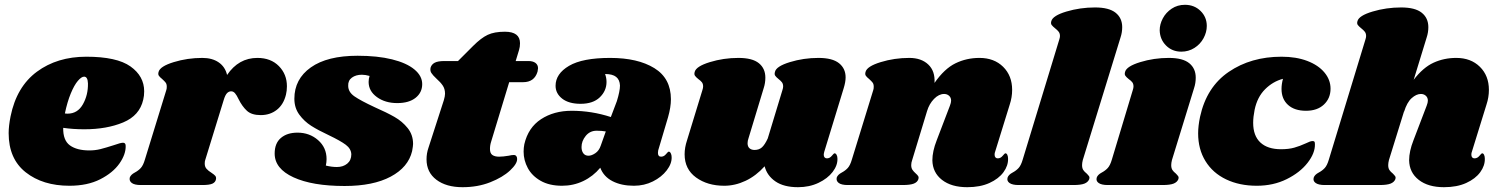

<svg xmlns="http://www.w3.org/2000/svg" viewBox="-20 -770 6242 799"><path d="M580 -390Q580 -371 576 -355Q561 -289 492.5 -260.5Q424 -232 331 -232Q284 -232 243 -238Q242 -186 271 -165Q300 -144 352 -144Q376 -144 398 -149.5Q420 -155 454 -166Q482 -176 492 -176Q503 -176 503 -163Q504 -128 477 -89.5Q450 -51 397 -24Q344 3 269 3Q158 3 87 -53Q16 -109 16 -216Q16 -246 24 -286Q49 -409 133.5 -471.5Q218 -534 339 -534Q466 -534 523 -493.5Q580 -453 580 -390ZM261 -297Q303 -297 325 -336Q347 -375 346 -423Q345 -451 330 -451Q319 -451 304 -433.5Q289 -416 274.5 -381Q260 -346 250 -298Q254 -297 261 -297Z M1174 -411Q1174 -392 1170 -376Q1160 -335 1132 -313Q1104 -291 1065 -291Q1027 -291 1007.5 -309Q988 -327 973 -357Q965 -374 958 -382Q951 -390 942 -390Q932 -390 924.5 -382Q917 -374 911 -354L834 -104Q832 -99 832 -89Q832 -76 839.5 -67.5Q847 -59 860 -51Q872 -43 876 -38Q880 -33 879 -25Q877 -12 864.5 -6Q852 0 822 0H566Q540 0 528.5 -8.5Q517 -17 520 -31Q524 -43 541 -52Q556 -60 566 -71Q576 -82 583 -106L672 -395Q674 -400 674 -409Q674 -420 669.5 -426Q665 -432 655 -441Q645 -449 641 -455Q637 -461 640 -471Q646 -494 703 -511.5Q760 -529 822 -529Q863 -529 890 -510.5Q917 -492 925 -458Q973 -529 1051 -529Q1107 -529 1140.5 -495Q1174 -461 1174 -411Z M1737 -420Q1737 -385 1709.5 -363Q1682 -341 1633 -341Q1583 -341 1548.5 -366Q1514 -391 1514 -429Q1514 -442 1518 -454Q1500 -459 1486 -459Q1461 -459 1444.5 -447Q1428 -435 1429 -413Q1429 -387 1455 -369Q1481 -351 1539 -324Q1589 -302 1621.5 -283.5Q1654 -265 1676.5 -237Q1699 -209 1699 -171Q1699 -163 1695 -141Q1679 -74 1606 -35Q1533 4 1414 4Q1280 4 1201.5 -32Q1123 -68 1123 -131Q1123 -174 1149 -196Q1175 -218 1218 -218Q1268 -218 1303.5 -187Q1339 -156 1339 -108Q1339 -95 1336 -81Q1360 -75 1382 -75Q1408 -75 1425 -89Q1442 -103 1442 -128Q1441 -151 1419 -167.5Q1397 -184 1349 -207Q1304 -228 1275 -246.5Q1246 -265 1225.5 -293Q1205 -321 1205 -359Q1205 -441 1273.5 -489.5Q1342 -538 1468 -538Q1551 -538 1611.5 -523Q1672 -508 1704.5 -481Q1737 -454 1737 -420Z M2219 -486Q2219 -482 2217 -472Q2204 -428 2157 -428H2099L2024 -181Q2019 -166 2019 -150Q2019 -132 2029 -125Q2039 -118 2057 -118Q2073 -118 2097 -122Q2109 -125 2118 -125Q2125 -125 2128.5 -120.5Q2132 -116 2132 -109Q2133 -89 2102.5 -60.5Q2072 -32 2020 -11.5Q1968 9 1905 9Q1837 9 1796 -22Q1755 -53 1755 -107Q1755 -132 1763 -155L1827 -353Q1832 -370 1832 -380Q1832 -400 1822.5 -414Q1813 -428 1796 -443Q1781 -457 1775 -466.5Q1769 -476 1772 -489Q1776 -502 1789 -509Q1802 -516 1830 -516H1886L1949 -579Q1982 -612 2009.5 -625Q2037 -638 2081 -638Q2144 -638 2144 -590Q2144 -575 2140 -562L2126 -516H2179Q2198 -516 2208.5 -508Q2219 -500 2219 -486Z M2772 -357Q2772 -324 2760 -282L2719 -144Q2718 -140 2718 -134Q2718 -118 2731 -118Q2743 -118 2751.5 -128.5Q2760 -139 2763 -139Q2768 -139 2771.5 -132Q2775 -125 2775 -116Q2776 -89 2754.5 -61Q2733 -33 2697 -15Q2661 3 2618 3Q2566 3 2529 -16Q2492 -35 2478 -72Q2448 -36 2407 -16.5Q2366 3 2319 3Q2266 3 2230 -17.5Q2194 -38 2176.5 -70.5Q2159 -103 2159 -139Q2159 -155 2162 -170Q2178 -239 2231.5 -274Q2285 -309 2359 -309Q2442 -309 2522 -283L2547 -349Q2560 -391 2560 -414Q2559 -438 2544 -450Q2529 -462 2498 -462Q2504 -446 2504 -429Q2504 -392 2476 -365Q2448 -338 2396 -338Q2347 -338 2319.5 -359.5Q2292 -381 2292 -413Q2292 -463 2348 -496Q2404 -529 2519 -529Q2634 -529 2703 -486.5Q2772 -444 2772 -357ZM2400 -158Q2400 -142 2407.5 -132Q2415 -122 2429 -122Q2442 -122 2457.5 -132.5Q2473 -143 2480 -164L2501 -223Q2484 -226 2463 -226Q2435 -226 2417.5 -204.5Q2400 -183 2400 -158Z M3410 -138Q3408 -130 3408 -126Q3408 -119 3411.5 -115Q3415 -111 3421 -111Q3433 -111 3441.5 -121.5Q3450 -132 3453 -132Q3458 -132 3461.5 -125.5Q3465 -119 3465 -110Q3466 -82 3445 -54.5Q3424 -27 3386 -9Q3348 9 3301 9Q3242 9 3207 -15Q3172 -39 3162 -78Q3126 -38 3082.5 -17.5Q3039 3 2994 3Q2924 3 2876.5 -31.5Q2829 -66 2829 -128Q2829 -156 2839 -186L2903 -395Q2906 -404 2906 -410Q2906 -421 2901 -427.5Q2896 -434 2886 -441Q2876 -449 2872 -455Q2868 -461 2871 -471Q2877 -494 2934 -511.5Q2991 -529 3053 -529Q3111 -529 3138 -507Q3165 -485 3165 -447Q3165 -424 3158 -403L3095 -195Q3091 -184 3091 -174Q3091 -160 3099 -153Q3107 -146 3120 -146Q3139 -146 3151 -157Q3163 -168 3175 -194L3236 -395Q3239 -404 3239 -410Q3239 -421 3234 -427.5Q3229 -434 3220 -441Q3210 -449 3206 -455Q3202 -461 3205 -471Q3210 -494 3267 -511.5Q3324 -529 3386 -529Q3444 -529 3471.5 -507Q3499 -485 3499 -448Q3499 -429 3491 -403Z M4121 -138Q4119 -134 4119 -126Q4119 -119 4122.5 -115Q4126 -111 4132 -111Q4144 -111 4152.5 -121.5Q4161 -132 4164 -132Q4169 -132 4172 -125.5Q4175 -119 4175 -110Q4176 -81 4156 -53.5Q4136 -26 4097.5 -8.5Q4059 9 4005 9Q3939 9 3900 -21.5Q3861 -52 3860 -103Q3860 -140 3878 -186L3933 -330Q3938 -343 3938 -351Q3938 -364 3929.5 -371.5Q3921 -379 3909 -379Q3887 -379 3867 -358.5Q3847 -338 3838 -308L3776 -104Q3772 -93 3772 -83Q3772 -71 3777 -63.5Q3782 -56 3791 -48Q3798 -42 3801 -37Q3804 -32 3802 -25Q3798 -12 3783 -6Q3768 0 3736 0H3508Q3482 0 3470.5 -8.5Q3459 -17 3462 -31Q3466 -43 3483 -52Q3498 -60 3508 -71Q3518 -82 3525 -106L3614 -395Q3616 -400 3616 -409Q3616 -420 3611.5 -426Q3607 -432 3597 -441Q3587 -449 3583 -455Q3579 -461 3582 -471Q3588 -494 3645 -511.5Q3702 -529 3764 -529Q3814 -529 3843 -501.5Q3872 -474 3869 -425Q3910 -484 3956 -506.5Q4002 -529 4056 -529Q4117 -529 4154.5 -492Q4192 -455 4192 -396Q4192 -365 4182 -335Z M4650 -657Q4650 -635 4643 -614L4486 -104Q4483 -92 4483 -83Q4483 -70 4488 -62.5Q4493 -55 4502 -48Q4509 -41 4512 -36.5Q4515 -32 4513 -25Q4508 -12 4493 -6Q4478 0 4447 0H4219Q4193 0 4181 -8.5Q4169 -17 4173 -31Q4177 -43 4194 -52Q4209 -60 4219 -71Q4229 -82 4236 -106L4388 -605Q4391 -614 4391 -620Q4391 -631 4385.5 -638Q4380 -645 4371 -652Q4361 -660 4356.5 -666Q4352 -672 4355 -682Q4361 -705 4418 -722Q4475 -739 4537 -739Q4595 -739 4622.5 -717Q4650 -695 4650 -657Z M4956 -447Q4956 -424 4949 -403L4857 -104Q4854 -92 4854 -83Q4854 -70 4859 -62.5Q4864 -55 4873 -48Q4880 -41 4883 -36.5Q4886 -32 4884 -25Q4879 -12 4864 -6Q4849 0 4818 0H4590Q4564 0 4552 -8.5Q4540 -17 4544 -31Q4548 -43 4565 -52Q4580 -60 4590 -71Q4600 -82 4607 -106L4694 -395Q4697 -404 4697 -410Q4697 -421 4692 -427.5Q4687 -434 4677 -441Q4667 -449 4663 -455Q4659 -461 4662 -471Q4668 -494 4725 -511.5Q4782 -529 4844 -529Q4902 -529 4929 -507Q4956 -485 4956 -447ZM5002 -662Q5002 -636 4988.5 -611Q4975 -586 4950.5 -570.5Q4926 -555 4896 -555Q4858 -555 4832.5 -580.5Q4807 -606 4806 -644Q4806 -669 4819 -693.5Q4832 -718 4856 -734Q4880 -750 4911 -750Q4950 -750 4976 -724.5Q5002 -699 5002 -662Z M5517 -401Q5517 -361 5489.5 -335Q5462 -309 5415 -309Q5367 -309 5340 -333.5Q5313 -358 5313 -400Q5313 -420 5319 -442Q5277 -431 5244.5 -398.5Q5212 -366 5201 -313Q5195 -283 5195 -259Q5195 -205 5225 -177Q5255 -149 5311 -149Q5343 -149 5366 -155.5Q5389 -162 5413 -173Q5433 -183 5442 -183Q5448 -183 5450 -180.5Q5452 -178 5452 -170Q5453 -133 5421.5 -92.5Q5390 -52 5334.5 -24.5Q5279 3 5210 3Q5138 3 5082.5 -23.5Q5027 -50 4996.5 -99.5Q4966 -149 4966 -215Q4966 -246 4974 -284Q5001 -408 5093.5 -471Q5186 -534 5313 -534Q5374 -534 5420 -516.5Q5466 -499 5491.5 -468.5Q5517 -438 5517 -401Z M6105 -138Q6103 -134 6103 -126Q6103 -119 6106.5 -115Q6110 -111 6116 -111Q6128 -111 6136.5 -121.5Q6145 -132 6148 -132Q6153 -132 6156 -125.5Q6159 -119 6159 -110Q6160 -81 6140 -53.5Q6120 -26 6081.5 -8.5Q6043 9 5989 9Q5923 9 5884 -21.5Q5845 -52 5844 -103Q5844 -140 5862 -186L5917 -330Q5922 -343 5922 -351Q5922 -364 5913.5 -371.5Q5905 -379 5893 -379Q5874 -379 5854.5 -361.5Q5835 -344 5823 -305V-307L5760 -104Q5757 -92 5757 -83Q5757 -70 5762 -62.5Q5767 -55 5776 -48Q5783 -41 5786 -36.5Q5789 -32 5787 -25Q5782 -12 5767 -6Q5752 0 5721 0H5493Q5467 0 5455 -8.5Q5443 -17 5447 -31Q5451 -43 5468 -52Q5483 -60 5493 -71Q5503 -82 5510 -106L5662 -605Q5665 -614 5665 -620Q5665 -631 5659.5 -638Q5654 -645 5645 -652Q5635 -660 5630.5 -666Q5626 -672 5629 -682Q5635 -705 5692 -722Q5749 -739 5811 -739Q5869 -739 5896.5 -717Q5924 -695 5924 -657Q5924 -635 5917 -614L5863 -438Q5902 -489 5945.5 -509Q5989 -529 6040 -529Q6101 -529 6138.5 -492Q6176 -455 6176 -396Q6176 -365 6166 -335Z"/></svg>

Font: Shrikhand
Style: Regular
Weight: 400
Italic angle: -14°
Version: Version 1.000;PS 1.000;hotconv 1.0.88;makeotf.lib2.5.647800